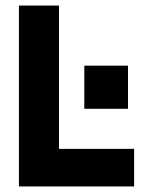

<svg xmlns="http://www.w3.org/2000/svg" viewBox="-20 -670 530 690"><path d="M462 0H48V-650H192V-135H462ZM283 -434H440V-279H283Z"/></svg>

Font: Overused Grotesk
Style: Bold
Weight: 700
Version: Version 0.003